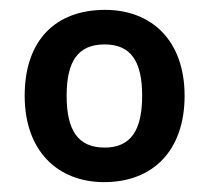

<svg xmlns="http://www.w3.org/2000/svg" viewBox="-20 -808 423 389"><path d="M354 -614C354 -726 287 -788 193 -788C92 -788 30 -726 30 -614C30 -502 97 -439 191 -439C290 -439 354 -503 354 -614ZM115 -614C115 -684 138 -718 192 -718C245 -718 268 -684 268 -614C268 -544 245 -509 192 -509C138 -509 115 -544 115 -614Z"/></svg>

Font: Noto Sans Malayalam UI SemiBold
Style: Regular
Weight: 600
Designer: Jelle Bosma - Monotype Design Team
Foundry: Monotype Imaging Inc.
Version: Version 2.104